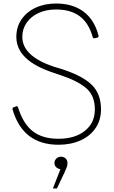

<svg xmlns="http://www.w3.org/2000/svg" viewBox="-20 -796 651 1093"><path d="M76 -191Q81 -191 83 -184Q112 -91 167 -48.5Q222 -6 313 -6Q406 -6 463 -51Q520 -96 520 -173Q520 -250 473 -292Q426 -334 328 -367L281 -383Q73 -452 73 -586Q73 -642 102 -685Q131 -728 182.5 -752Q234 -776 299 -776Q394 -776 456 -729.5Q518 -683 541 -593V-590Q541 -584 535 -582L518 -578H516Q510 -578 508 -584Q486 -664 434.5 -703Q383 -742 299 -742Q243 -742 199.5 -722Q156 -702 131.5 -666.5Q107 -631 107 -586Q107 -475 291 -415L340 -400Q454 -362 504.5 -311Q555 -260 555 -173Q555 -113 524.5 -67.5Q494 -22 439 3Q384 28 313 28Q109 28 51 -175V-177Q51 -182 57 -185L73 -191ZM290 132Q290 117 301 106.5Q312 96 327 96Q343 96 353.5 106Q364 116 364 132Q364 144 361 153Q358 162 350 180L304 277H281L324 167Q309 165 299.5 155.5Q290 146 290 132Z"/></svg>

Font: LINE Seed JP_TTF Thin
Style: Regular
Weight: 250
Designer: LY Corporation & Fontrix & Fontworks
Version: Version 1.008